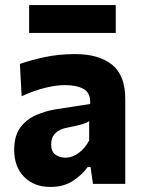

<svg xmlns="http://www.w3.org/2000/svg" viewBox="-20 -726 562 758"><path d="M179 12Q114.5 12 75.2 -27.8Q36 -67.5 36 -134.5Q36 -191 61.2 -223.8Q86.5 -256.5 123.8 -272.2Q161 -288 197 -294L336 -315.5Q338 -359 310.5 -374.5Q283 -390 236 -390Q201.5 -390 157.2 -379Q113 -368 65.5 -346L58.5 -473.5Q95.5 -487 153 -499.8Q210.5 -512.5 276.5 -512.5Q370 -512.5 422.2 -470.8Q474.5 -429 474.5 -335V0H347L337.5 -66.5H326Q306 -37.5 269.2 -12.8Q232.5 12 179 12ZM238.5 -103.5Q265 -103.5 290.2 -121.8Q315.5 -140 332 -171.5V-248Q323 -241 305.5 -235.8Q288 -230.5 240.5 -221Q213.5 -215.5 197.8 -199.2Q182 -183 182 -156Q182 -127 199.2 -115.2Q216.5 -103.5 238.5 -103.5ZM95 -596V-706H437V-596Z"/></svg>

Font: Heraclito
Style: Bold
Weight: 700
Designer: Kostas Bartsokas (font) & Cristiano Sobral (main changes)
Foundry: Kostas Bartsokas (font) & Cristiano Sobral (main changes)
Version: Version 1.00;July 8, 2020;FontCreator 13.0.0.2655 64-bit